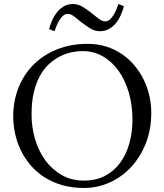

<svg xmlns="http://www.w3.org/2000/svg" viewBox="-20 -908 804 942"><path d="M134.8 -347.2Q134.8 -283.7 152.1 -225.1Q169.4 -166.5 202.4 -121.3Q235.4 -76.2 283.2 -49.1Q331.1 -22 392.1 -22Q450.7 -22 495.4 -45.4Q540 -68.8 569.8 -109.6Q599.6 -150.4 614.7 -204.8Q629.9 -259.3 629.9 -321.8Q629.9 -392.1 612.1 -453.4Q594.2 -514.6 562 -560.1Q529.8 -605.5 485.1 -631.3Q440.4 -657.2 387.2 -657.2Q359.4 -657.2 330.1 -651.1Q300.8 -645 272.7 -630.6Q244.6 -616.2 219.5 -592.8Q194.3 -569.3 175.5 -534.9Q156.7 -500.5 145.8 -454.1Q134.8 -407.7 134.8 -347.2ZM44.9 -336.9Q44.9 -413.6 71.3 -479Q97.7 -544.4 145.5 -591.8Q193.4 -639.2 260.5 -666Q327.6 -692.9 409.2 -692.9Q459 -692.9 501.5 -679.4Q543.9 -666 578.6 -642.3Q613.3 -618.7 640.1 -586.4Q667 -554.2 685.3 -516.8Q703.6 -479.5 712.9 -438Q722.2 -396.5 722.2 -355Q722.2 -273.4 695.8 -205.8Q669.4 -138.2 624 -89.1Q578.6 -40 518.6 -12.9Q458.5 14.2 391.1 14.2Q333 14.2 284.9 0.2Q236.8 -13.7 198.2 -38.3Q159.7 -63 130.9 -96.4Q102.1 -129.9 83 -168.9Q64 -208 54.4 -250.7Q44.9 -293.5 44.9 -336.9ZM587.9 -877.9Q583 -858.9 574 -837.2Q564.9 -815.4 550.8 -797.1Q536.6 -778.8 516.6 -766.8Q496.6 -754.9 469.7 -754.9Q445.8 -754.9 423.8 -768.1Q401.9 -781.2 377.9 -799.8Q365.2 -810.1 356.2 -817.6Q347.2 -825.2 339.8 -830.1Q332.5 -835 325.9 -837.4Q319.3 -839.8 312 -839.8Q299.3 -839.8 289.3 -830.8Q279.3 -821.8 271.2 -808.6Q263.2 -795.4 257.3 -780.8Q251.5 -766.1 247.6 -754.9L220.7 -765.1Q225.6 -784.2 234.6 -805.7Q243.7 -827.1 257.8 -845.5Q272 -863.8 291.7 -876Q311.5 -888.2 338.9 -888.2Q362.8 -888.2 384.8 -875Q406.7 -861.8 430.7 -842.8Q443.4 -832.5 452.4 -825.2Q461.4 -817.9 468.8 -813Q476.1 -808.1 482.7 -805.7Q489.3 -803.2 496.6 -803.2Q508.8 -803.2 519 -812.3Q529.3 -821.3 537.4 -834.5Q545.4 -847.7 551.3 -862.3Q557.1 -877 561 -888.2Z"/></svg>

Font: Simonetta
Style: Regular
Weight: 400
Version: Version 1.004